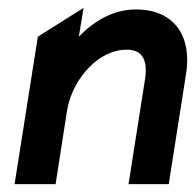

<svg xmlns="http://www.w3.org/2000/svg" viewBox="-20 -467 495 487"><path d="M121 0 150 -186C158 -234 182 -272 208 -298C232 -322 264 -341 302 -341C342 -341 355 -313 348 -267L306 0H408L452 -280C467 -374 423 -443 325 -443C266 -443 218 -413 180 -374L192 -447L76 -374L17 0Z"/></svg>

Font: Charger Pro
Style: BlkNarObl
Weight: 900
Designer: Jasper
Foundry: Cannot Into Space Fonts
Version: Version 1.09